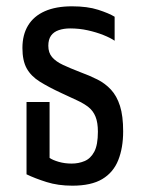

<svg xmlns="http://www.w3.org/2000/svg" viewBox="-20 -578 451 608"><path d="M209 10Q164 10 127.5 -1.5Q91 -13 64 -26V-255H137V-78Q147 -71 166 -65.5Q185 -60 207 -60Q229 -60 248 -68Q267 -76 278.5 -97.5Q290 -119 290 -161Q290 -190 282.5 -208.5Q275 -227 260.5 -238.5Q246 -250 224.5 -260Q203 -270 175 -283Q134 -302 106 -319.5Q78 -337 64.5 -361.5Q51 -386 51 -426Q51 -468 69 -497.5Q87 -527 122 -542.5Q157 -558 208 -558Q257 -558 291 -547Q325 -536 343 -525V-449Q330 -458 307.5 -467Q285 -476 258 -482Q231 -488 202 -488Q182 -488 166 -482.5Q150 -477 141.5 -465Q133 -453 133 -433Q133 -411 145 -397Q157 -383 179.5 -372.5Q202 -362 233 -350Q263 -339 288 -326.5Q313 -314 331.5 -294Q350 -274 360 -242.5Q370 -211 370 -162Q370 -110 354.5 -71Q339 -32 304 -11Q269 10 209 10Z"/></svg>

Font: Noto Sans Thai ExtraCondensed
Style: Regular
Weight: 400
Width: 2
Designer: Monotype Design Team
Foundry: Monotype Imaging Inc.
Version: Version 2.002